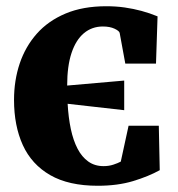

<svg xmlns="http://www.w3.org/2000/svg" viewBox="-20 -582 571 616"><path d="M293.5 14Q200.5 14 141 -20.2Q81.5 -54.5 53.2 -116.5Q25 -178.5 25 -261.5Q25 -324 43.2 -378.2Q61.5 -432.5 98 -473.8Q134.5 -515 190.2 -538.5Q246 -562 321 -562Q352.5 -562 380.2 -558Q408 -554 434 -547Q460 -540 485.5 -529.5L480.5 -378H382L364 -476Q363 -482.5 347.8 -489.8Q332.5 -497 310 -497Q275 -497 249.2 -475.5Q223.5 -454 209.5 -412Q195.5 -370 195.5 -307.5L378.5 -323.5V-228.5L197 -249Q199.5 -205 207.2 -168.2Q215 -131.5 228.8 -105Q242.5 -78.5 263.2 -63.8Q284 -49 312 -49Q329.5 -49 343.8 -53.8Q358 -58.5 367.5 -63.5L392.5 -178.5H489.5L492.5 -36Q456.5 -16 407 -1Q357.5 14 293.5 14Z"/></svg>

Font: Merriweather 36pt Black
Style: Regular
Weight: 900
Version: Version 2.100